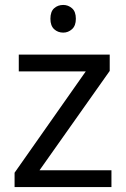

<svg xmlns="http://www.w3.org/2000/svg" viewBox="-20 -757 510 777"><path d="M431 0H39V-58L327 -468H56V-536H424V-470L140 -68H431ZM236 -737Q256 -737 271.5 -723.5Q287 -710 287 -681Q287 -653 271.5 -639Q256 -625 236 -625Q214 -625 199 -639Q184 -653 184 -681Q184 -710 199 -723.5Q214 -737 236 -737Z"/></svg>

Font: Noto Sans Cypro Minoan
Style: Regular
Weight: 400
Designer: David Williams
Foundry: David Williams
Version: Version 1.503; ttfautohint (v1.8.4.7-5d5b)